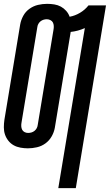

<svg xmlns="http://www.w3.org/2000/svg" viewBox="-21 -763 571 998"><path d="M282 215 420 -617Q402 -609 383.5 -604Q365 -599 346 -597Q346 -596 346 -595.5Q346 -595 346 -594L264 -99Q260 -76 247.5 -54Q235 -32 215 -17.5Q195 -3 171 2.5Q147 8 124 8Q105 8 85.5 4.5Q66 1 50 -8Q34 -17 22.5 -31.5Q11 -46 5 -63.5Q-1 -81 -1 -101Q-1 -121 2 -141L84 -636Q88 -659 100 -681Q112 -703 132.5 -717.5Q153 -732 176.5 -737.5Q200 -743 224 -743Q243 -743 261.5 -740Q280 -737 295.5 -728.5Q311 -720 323 -706.5Q335 -693 341 -676Q369 -681 395 -696.5Q421 -712 439 -735H530L373 215ZM125 -72Q134 -72 142.5 -74.5Q151 -77 158 -82.5Q165 -88 169.5 -96Q174 -104 175 -113L257 -608Q259 -618 258.5 -628Q258 -638 254 -646Q250 -654 241 -658.5Q232 -663 222 -663Q214 -663 205.5 -660.5Q197 -658 190 -652.5Q183 -647 178.5 -639Q174 -631 173 -622L91 -127Q89 -117 89.5 -107Q90 -97 94 -89Q98 -81 106.5 -76.5Q115 -72 125 -72Z"/></svg>

Font: Iosevka SS04 Medium
Style: Italic
Weight: 500
Italic angle: -9°
Monospace: yes
Designer: Belleve Invis
Foundry: Belleve Invis
Version: Version 19.0.0; ttfautohint (v1.8.4)